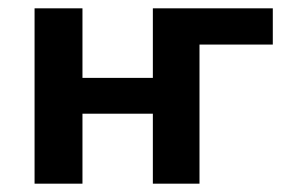

<svg xmlns="http://www.w3.org/2000/svg" viewBox="-20 -441 699 461"><path d="M635 -334H459V0H347V-168H178V0H63V-421H178V-254H347V-421H635Z"/></svg>

Font: Ysabeau Infant
Style: Bold
Weight: 700
Designer: Christian Thalmann (Catharsis Fonts)
Version: Version 0.003